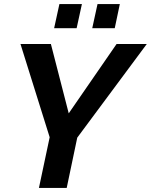

<svg xmlns="http://www.w3.org/2000/svg" viewBox="-20 -927 744 947"><path d="M225 -250 81 -710H231L319 -368L555 -710H704L361 -248L309 0H172ZM247 -788 273 -907H384L358 -788ZM435 -788 461 -907H571L546 -788Z"/></svg>

Font: Raleway
Style: Bold Italic
Weight: 700
Italic angle: -12°
Designer: Matt McInerney, Pablo Impallari, Rodrigo Fuenzalida
Foundry: Matt McInerney, Pablo Impallari, Rodrigo Fuenzalida
Version: Version 4.101;RELEASE